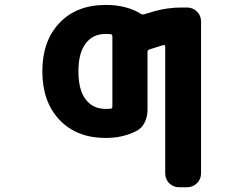

<svg xmlns="http://www.w3.org/2000/svg" viewBox="-20 -578 1040 795"><path d="M721.7 197.3Q697.3 197.3 680.7 180.7Q664.1 164.1 664.1 139.6V-386.7Q664.1 -388.7 661.6 -390.6Q659.2 -392.6 657.2 -391.6L597.7 -373Q590.8 -370.1 590.8 -363.3V-123Q590.8 -93.8 578.1 -69.3Q565.4 -44.9 542 -34.2Q487.3 -6.8 418 -6.8Q296.9 -6.8 226.1 -82Q155.3 -157.2 155.3 -282.7Q155.3 -408.2 226.1 -482.9Q296.9 -557.6 418 -557.6Q503.9 -557.6 563.5 -520.5Q569.3 -516.6 576.2 -518.6L618.2 -531.2Q673.8 -546.9 731.4 -546.9H754.9Q778.3 -546.9 795.4 -530.3Q812.5 -513.7 812.5 -489.3V139.6Q812.5 164.1 795.4 180.7Q778.3 197.3 754.9 197.3ZM418 -437.5Q365.2 -437.5 335.9 -399.4Q304.7 -360.4 304.7 -282.2Q304.7 -204.1 335.9 -165Q365.2 -127 418 -127Q429.7 -127 438.5 -127.9Q445.3 -128.9 445.3 -136.7V-427.7Q445.3 -435.5 438.5 -436.5Q429.7 -437.5 418 -437.5Z"/></svg>

Font: Rounded Mgen+ 2m bold
Style: Bold
Weight: 700
Designer: [Source Han Sans]
Ryoko NISHIZUKA  (kana & ideographs); Paul D. Hunt (Latin, Greek & Cyrillic); Wenlong ZHANG  (bopomofo
Version: Version 1.059.20150602